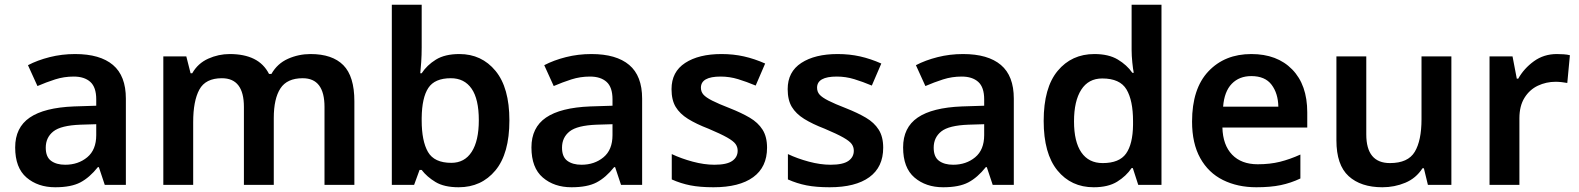

<svg xmlns="http://www.w3.org/2000/svg" viewBox="-20 -780 6662 810"><path d="M297 -552Q402 -552 456.5 -506Q511 -460 511 -364V0H422L397 -75H393Q358 -31 319 -10.5Q280 10 213 10Q140 10 92 -31Q44 -72 44 -158Q44 -242 105.5 -284Q167 -326 292 -331L386 -334V-361Q386 -412 361 -434.5Q336 -457 291 -457Q250 -457 212.5 -445Q175 -433 138 -417L98 -505Q138 -526 189.5 -539Q241 -552 297 -552ZM320 -254Q237 -251 205 -225.5Q173 -200 173 -157Q173 -118 195.5 -101.5Q218 -85 255 -85Q310 -85 348 -116.5Q386 -148 386 -210V-256Z M1290 -552Q1382 -552 1428.5 -505Q1475 -458 1475 -353V0H1349V-329Q1349 -450 1257 -450Q1191 -450 1163 -407Q1135 -364 1135 -282V0H1009V-329Q1009 -450 916 -450Q847 -450 821 -402Q795 -354 795 -265V0H669V-542H766L784 -471H791Q815 -513 858.5 -532.5Q902 -552 949 -552Q1010 -552 1051.5 -531.5Q1093 -511 1115 -468H1125Q1150 -512 1195 -532Q1240 -552 1290 -552Z M1759 -580Q1759 -548 1757 -518Q1755 -488 1753 -471H1759Q1781 -505 1819 -528.5Q1857 -552 1918 -552Q2012 -552 2070.5 -481Q2129 -410 2129 -272Q2129 -132 2070 -61Q2011 10 1915 10Q1854 10 1817.5 -12Q1781 -34 1759 -63H1750L1727 0H1633V-760H1759ZM1882 -450Q1814 -450 1787 -409Q1760 -368 1759 -283V-272Q1759 -185 1785.5 -139Q1812 -93 1884 -93Q1940 -93 1970 -139.5Q2000 -186 2000 -273Q2000 -362 1969.5 -406Q1939 -450 1882 -450Z M2475 -552Q2580 -552 2634.5 -506Q2689 -460 2689 -364V0H2600L2575 -75H2571Q2536 -31 2497 -10.5Q2458 10 2391 10Q2318 10 2270 -31Q2222 -72 2222 -158Q2222 -242 2283.5 -284Q2345 -326 2470 -331L2564 -334V-361Q2564 -412 2539 -434.5Q2514 -457 2469 -457Q2428 -457 2390.5 -445Q2353 -433 2316 -417L2276 -505Q2316 -526 2367.5 -539Q2419 -552 2475 -552ZM2498 -254Q2415 -251 2383 -225.5Q2351 -200 2351 -157Q2351 -118 2373.5 -101.5Q2396 -85 2433 -85Q2488 -85 2526 -116.5Q2564 -148 2564 -210V-256Z M3216 -157Q3216 -75 3157.5 -32.5Q3099 10 2990 10Q2933 10 2892.5 2Q2852 -6 2814 -23V-130Q2854 -111 2902.5 -98Q2951 -85 2994 -85Q3046 -85 3069 -101Q3092 -117 3092 -144Q3092 -160 3083 -172.5Q3074 -185 3047.5 -200Q3021 -215 2969 -237Q2917 -257 2882.5 -278.5Q2848 -300 2830.5 -329Q2813 -358 2813 -404Q2813 -477 2870.5 -514.5Q2928 -552 3024 -552Q3074 -552 3118.5 -542Q3163 -532 3208 -512L3168 -419Q3130 -435 3094 -446Q3058 -457 3020 -457Q2937 -457 2937 -410Q2937 -393 2947.5 -381Q2958 -369 2984.5 -355.5Q3011 -342 3060 -323Q3108 -304 3143 -283.5Q3178 -263 3197 -233Q3216 -203 3216 -157Z M3706 -157Q3706 -75 3647.5 -32.5Q3589 10 3480 10Q3423 10 3382.5 2Q3342 -6 3304 -23V-130Q3344 -111 3392.5 -98Q3441 -85 3484 -85Q3536 -85 3559 -101Q3582 -117 3582 -144Q3582 -160 3573 -172.5Q3564 -185 3537.5 -200Q3511 -215 3459 -237Q3407 -257 3372.5 -278.5Q3338 -300 3320.5 -329Q3303 -358 3303 -404Q3303 -477 3360.5 -514.5Q3418 -552 3514 -552Q3564 -552 3608.5 -542Q3653 -532 3698 -512L3658 -419Q3620 -435 3584 -446Q3548 -457 3510 -457Q3427 -457 3427 -410Q3427 -393 3437.5 -381Q3448 -369 3474.5 -355.5Q3501 -342 3550 -323Q3598 -304 3633 -283.5Q3668 -263 3687 -233Q3706 -203 3706 -157Z M4043 -552Q4148 -552 4202.5 -506Q4257 -460 4257 -364V0H4168L4143 -75H4139Q4104 -31 4065 -10.5Q4026 10 3959 10Q3886 10 3838 -31Q3790 -72 3790 -158Q3790 -242 3851.5 -284Q3913 -326 4038 -331L4132 -334V-361Q4132 -412 4107 -434.5Q4082 -457 4037 -457Q3996 -457 3958.5 -445Q3921 -433 3884 -417L3844 -505Q3884 -526 3935.5 -539Q3987 -552 4043 -552ZM4066 -254Q3983 -251 3951 -225.5Q3919 -200 3919 -157Q3919 -118 3941.5 -101.5Q3964 -85 4001 -85Q4056 -85 4094 -116.5Q4132 -148 4132 -210V-256Z M4594 10Q4499 10 4441 -61Q4383 -132 4383 -270Q4383 -410 4442 -481Q4501 -552 4597 -552Q4657 -552 4695.5 -529Q4734 -506 4757 -473H4763Q4760 -487 4757 -516Q4754 -545 4754 -570V-760H4880V0H4782L4759 -71H4754Q4731 -37 4693 -13.5Q4655 10 4594 10ZM4632 -92Q4702 -92 4730.5 -132Q4759 -172 4760 -253V-269Q4760 -356 4732.5 -402.5Q4705 -449 4630 -449Q4572 -449 4541.5 -401.5Q4511 -354 4511 -268Q4511 -182 4542 -137Q4573 -92 4632 -92Z M5259 -552Q5368 -552 5431.5 -487Q5495 -422 5495 -306V-242H5137Q5139 -168 5178 -127.5Q5217 -87 5286 -87Q5338 -87 5380 -97.5Q5422 -108 5466 -128V-27Q5426 -8 5383 1Q5340 10 5280 10Q5201 10 5139.5 -20.5Q5078 -51 5043.5 -113Q5009 -175 5009 -267Q5009 -406 5078 -479Q5147 -552 5259 -552ZM5259 -459Q5208 -459 5176.5 -426.5Q5145 -394 5140 -330H5373Q5372 -386 5344.5 -422.5Q5317 -459 5259 -459Z M6103 -542V0H6004L5987 -70H5981Q5954 -28 5908.5 -9Q5863 10 5812 10Q5721 10 5669.5 -37Q5618 -84 5618 -188V-542H5744V-213Q5744 -92 5844 -92Q5920 -92 5948.5 -139.5Q5977 -187 5977 -277V-542Z M6548 -552Q6561 -552 6576.5 -551Q6592 -550 6603 -547L6592 -430Q6582 -432 6568 -433.5Q6554 -435 6543 -435Q6503 -435 6468 -418.5Q6433 -402 6411.5 -367.5Q6390 -333 6390 -281V0H6264V-542H6361L6379 -448H6385Q6409 -491 6451 -521.5Q6493 -552 6548 -552Z"/></svg>

Font: Noto Sans Malayalam SemiBold
Style: Regular
Weight: 600
Designer: Jelle Bosma - Monotype Design Team
Foundry: Monotype Imaging Inc.
Version: Version 2.104; ttfautohint (v1.8.4.7-5d5b)